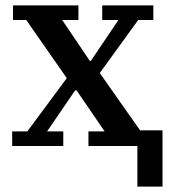

<svg xmlns="http://www.w3.org/2000/svg" viewBox="-20 -540 627 710"><path d="M488 0H307V-54H367L263 -206H258L154 -54H214V0H25V-54H81L227 -251L77 -466H28V-520H270V-466H210L312 -315H316L418 -466H358V-520H547V-466H491L349 -270L498 -58H581V150H488Z"/></svg>

Font: IBM Plex Serif Medium
Style: Regular
Weight: 500
Designer: Mike Abbink, Paul van der Laan, Pieter van Rosmalen
Foundry: Bold Monday
Version: Version 2.5